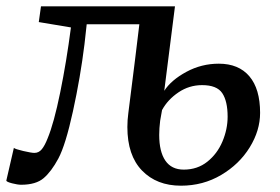

<svg xmlns="http://www.w3.org/2000/svg" viewBox="-50 -578 888 609"><path d="M644 -376Q707 -376 741 -336Q775 -296 775 -220Q775 -164 742 -110.5Q709 -57 651.5 -23Q594 11 524 11Q447 11 400.5 -37Q354 -85 354 -175Q354 -197 357 -219Q361 -247 378 -386Q391 -496 392 -501H225L218 -438Q205 -333 181.5 -225.5Q158 -118 135 -75Q113 -34 88.5 -13Q64 8 17 8Q6 8 -11.5 3.5Q-29 -1 -30 -5L-6 -109Q-2 -105 24 -99Q50 -93 59 -93Q73 -93 82.5 -104.5Q92 -116 101 -139Q121 -187 141 -285Q161 -383 175 -491L73 -508L80 -558H505L471 -290Q493 -324 541 -350Q589 -376 644 -376ZM455 -150Q455 -97 474.5 -68.5Q494 -40 533 -40Q576 -40 607.5 -65Q639 -90 655.5 -129Q672 -168 672 -208Q672 -257 655 -282.5Q638 -308 591 -308Q550 -308 516 -285Q482 -262 464 -229L458 -195Q455 -171 455 -150Z"/></svg>

Font: Koeln Type Serif
Style: Italic
Weight: 400
Italic angle: -8°
Designer: Eben Sorkin
Foundry: Eben Sorkin
Version: Version 2.002